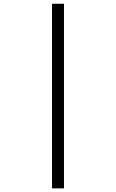

<svg xmlns="http://www.w3.org/2000/svg" viewBox="-20 -865 626 1036"><path d="M260.7 151.4H325.2V-844.7H260.7Z"/></svg>

Font: Cascadia Mono Light
Style: Regular
Weight: 300
Monospace: yes
Designer: Aaron Bell
Foundry: Saja Typeworks
Version: Version 2404.023